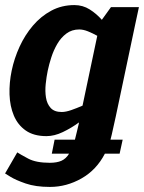

<svg xmlns="http://www.w3.org/2000/svg" viewBox="-21 -528 567 756"><path d="M291 -412Q262 -412 240.5 -396Q219 -380 204.5 -355Q190 -330 181 -302Q172 -274 167 -250Q162 -226 159 -197.5Q156 -169 160 -144Q164 -119 178.5 -103Q193 -87 222 -87Q238 -87 259.5 -94.5Q281 -102 304 -112L362 -387Q344 -397 325.5 -404.5Q307 -412 291 -412ZM47 72Q59 80 90 96.5Q121 113 175 113Q203 113 221 105Q239 97 251 77H183L194 22H274Q277 9 281 -6.5Q285 -22 289 -40L290 -46Q260 -24 226.5 -8Q193 8 162 8Q112 8 80.5 -14Q49 -36 33.5 -73Q18 -110 16.5 -156Q15 -202 25 -250Q35 -298 56 -344Q77 -390 108.5 -427Q140 -464 181 -486Q222 -508 272 -508Q305 -508 332 -491Q359 -474 380 -450L416 -500H526L511 -430L435 -70L419 2Q417 12 414 22H462L450 77H392Q359 141 300 174.5Q241 208 176 208H175Q119 208 80 194.5Q41 181 20 168Q-1 155 -1 155Z"/></svg>

Font: Epunda Sans
Style: Bold Italic
Weight: 700
Italic angle: -12.0243°
Designer: Simon Atzbach
Foundry: typofactur
Version: Version 2.204; ttfautohint (v1.8.4.7-5d5b)